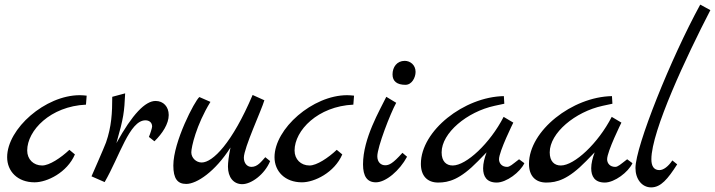

<svg xmlns="http://www.w3.org/2000/svg" viewBox="-20 -792 3102 833"><path d="M281 -142C244 -107 194 -74 163 -74C125 -74 98 -101 98 -139C98 -226 199 -331 353 -338L356 -377C346 -378 336 -379 326 -379C177 -379 11 -234 11 -110C11 -49 56 -1 130 -1C184 -1 271 -43 305 -122Z M655 -354C610 -354 554 -296 485 -171C517 -283 519 -305 523 -387L467 -372C467 -303 464 -243 440 -174C432 -152 377 -27 377 -27L434 -2C499 -114 542 -270 611 -270C628 -270 640 -260 640 -243C640 -237 631 -209 626 -198L650 -179C685 -213 712 -255 712 -293C712 -329 689 -354 655 -354Z M1131 -110C1113 -90 1097 -68 1071 -68C1052 -68 1038 -84 1038 -108C1038 -150 1115 -315 1127 -357L1076 -380C987 -171 903 -87 855 -87C831 -87 810 -107 810 -131C810 -153 831 -249 893 -350L845 -371C825 -355 732 -177 732 -74C732 -17 750 6 788 6C834 6 914 -48 980 -152C972 -114 969 -86 969 -69C969 -23 993 7 1031 7C1070 7 1128 -35 1152 -93Z M1441 -142C1404 -107 1354 -74 1323 -74C1285 -74 1258 -101 1258 -139C1258 -226 1359 -331 1513 -338L1516 -377C1506 -378 1496 -379 1486 -379C1337 -379 1171 -234 1171 -110C1171 -49 1216 -1 1290 -1C1344 -1 1431 -43 1465 -122Z M1739 -424C1767 -424 1783 -456 1783 -480C1783 -511 1759 -528 1736 -528C1702 -528 1683 -501 1683 -469C1683 -439 1703 -424 1739 -424ZM1726 -129C1684 -82 1668 -75 1651 -75C1633 -75 1617 -88 1617 -114C1617 -154 1674 -301 1699 -346L1656 -372C1628 -314 1555 -192 1555 -79C1555 -27 1573 -1 1611 -1C1654 -1 1714 -52 1746 -112Z M2232 -101C2202 -78 2192 -68 2180 -68C2157 -68 2145 -84 2145 -101C2145 -135 2207 -260 2207 -260L2165 -285C2106 -170 2003 -74 1944 -74C1916 -74 1896 -92 1896 -131C1896 -215 2006 -307 2126 -333L2168 -342L2166 -375C1994 -372 1806 -225 1806 -81C1806 -30 1833 0 1881 0C1927 0 1976 -13 2054 -93L2091 -131C2082 -107 2076 -83 2076 -62C2076 -27 2091 0 2135 0C2177 0 2237 -45 2255 -84Z M2701 -101C2671 -78 2661 -68 2649 -68C2626 -68 2614 -84 2614 -101C2614 -135 2676 -260 2676 -260L2634 -285C2575 -170 2472 -74 2413 -74C2385 -74 2365 -92 2365 -131C2365 -215 2475 -307 2595 -333L2637 -342L2635 -375C2463 -372 2275 -225 2275 -81C2275 -30 2302 0 2350 0C2396 0 2445 -13 2523 -93L2560 -131C2551 -107 2545 -83 2545 -62C2545 -27 2560 0 2604 0C2646 0 2706 -45 2724 -84Z M2897 -96C2879 -69 2858 -54 2841 -54C2817 -54 2806 -71 2806 -101C2806 -223 2959 -549 3062 -748L3018 -772C2891 -540 2737 -157 2737 -63C2737 -15 2765 21 2805 21C2847 21 2877 -15 2918 -79Z"/></svg>

Font: Marck Script
Style: Regular
Weight: 400
Designer: Denis Masharov, Marck Fogel
Foundry: Denis Masharov
Version: Version 1.002